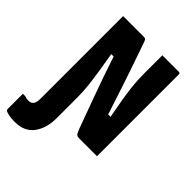

<svg xmlns="http://www.w3.org/2000/svg" viewBox="-289 -821 1143 1143"><g transform="rotate(45 282.5 -249.0)"><path d="M18 55Q38 55 49 41.5Q60 28 60 -6V-700H236Q245 -700 250 -694.5Q255 -689 265 -658Q290 -587 325 -484Q360 -381 411 -223H431Q417 -296 409 -345Q401 -394 397 -428.5Q393 -463 391.5 -492Q390 -521 390 -554V-700H529Q540 -700 540 -689V0H388Q376 0 369 -5Q362 -10 352 -35Q317 -131 275 -245.5Q233 -360 190 -490H170Q183 -414 191 -362.5Q199 -311 203 -276Q207 -241 208.5 -214.5Q210 -188 210 -163V9Q210 94 170 148Q130 202 50 202H41Q19 202 -3 197.5Q-25 193 -32 186Q-35 183 -35 178V49H-15Q-7 52 0.5 53.5Q8 55 18 55Z"/></g></svg>

Font: Recursive Mn Lnr St XBd
Style: Regular
Weight: 800
Monospace: yes
Version: Version 1.079;hotconv 1.0.112;makeotfexe 2.5.65598; ttfautoh